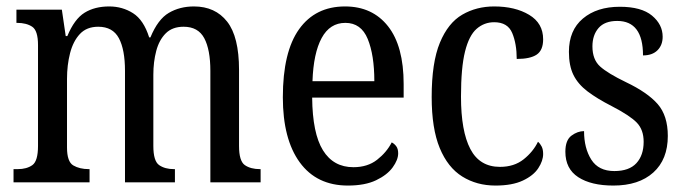

<svg xmlns="http://www.w3.org/2000/svg" viewBox="-20 -566 2128 596"><path d="M22 0V-41H35Q63 -41 80.5 -53.5Q98 -66 98 -113V-426Q98 -471 80 -483Q62 -495 33 -495H31V-536H172L184 -454H189Q211 -507 242.5 -526.5Q274 -546 319 -546Q360 -546 393 -525Q426 -504 443 -450H447Q470 -506 504 -526Q538 -546 582 -546Q648 -546 685 -499Q722 -452 722 -349V-113Q722 -66 740 -53.5Q758 -41 787 -41H789V0H633V-346Q633 -412 614 -447.5Q595 -483 550 -483Q515 -483 494.5 -462.5Q474 -442 465 -408Q456 -374 456 -334V-113Q456 -66 474 -53.5Q492 -41 520 -41H523V0H368V-346Q368 -412 349 -447.5Q330 -483 285 -483Q249 -483 228 -460.5Q207 -438 197.5 -401Q188 -364 188 -321V-108Q188 -64 207.5 -52.5Q227 -41 256 -41H258V0Z M1060 10Q963 10 910.5 -62Q858 -134 858 -264Q858 -405 908.5 -475.5Q959 -546 1051 -546Q1136 -546 1184.5 -484.5Q1233 -423 1233 -305V-263H949Q950 -152 982.5 -99.5Q1015 -47 1077 -47Q1121 -47 1150.5 -70Q1180 -93 1196 -124Q1204 -120 1210 -112Q1216 -104 1216 -90Q1216 -70 1199 -46.5Q1182 -23 1147.5 -6.5Q1113 10 1060 10ZM1142 -314Q1142 -395 1121.5 -445Q1101 -495 1052 -495Q1004 -495 978.5 -448Q953 -401 950 -314Z M1518 10Q1460 10 1415 -18Q1370 -46 1345 -106.5Q1320 -167 1320 -265Q1320 -372 1345.5 -433.5Q1371 -495 1415 -520.5Q1459 -546 1514 -546Q1579 -546 1622.5 -520Q1666 -494 1666 -444Q1666 -410 1646 -396.5Q1626 -383 1584 -383Q1584 -430 1570 -463.5Q1556 -497 1514 -497Q1483 -497 1459.5 -476.5Q1436 -456 1423.5 -406Q1411 -356 1411 -266Q1411 -159 1440 -103.5Q1469 -48 1532 -48Q1576 -48 1605.5 -71.5Q1635 -95 1650 -126Q1657 -120 1661.5 -111Q1666 -102 1666 -88Q1666 -67 1651 -44Q1636 -21 1603 -5.5Q1570 10 1518 10Z M1884 10Q1815 10 1775 -16Q1735 -42 1735 -95Q1735 -131 1754 -145Q1773 -159 1793 -159Q1793 -106 1815.5 -70.5Q1838 -35 1887 -35Q1933 -35 1955.5 -59.5Q1978 -84 1978 -126Q1978 -163 1957 -185Q1936 -207 1880 -236Q1833 -260 1803.5 -282.5Q1774 -305 1760 -333.5Q1746 -362 1746 -405Q1746 -472 1789.5 -508.5Q1833 -545 1904 -545Q1971 -545 2004 -517.5Q2037 -490 2037 -452Q2037 -426 2021 -410Q2005 -394 1976 -394Q1976 -501 1896 -501Q1857 -501 1838 -479Q1819 -457 1819 -422Q1819 -381 1843 -359.5Q1867 -338 1923 -311Q1990 -279 2021.5 -243Q2053 -207 2053 -144Q2053 -71 2008 -30.5Q1963 10 1884 10Z"/></svg>

Font: Noto Serif Tamil Condensed
Style: Regular
Weight: 400
Width: 3
Designer: Indian Type Foundry, Tom Grace, and the Monotype Design Team
Foundry: Monotype Imaging Inc.
Version: Version 2.004; ttfautohint (v1.8.4.7-5d5b)